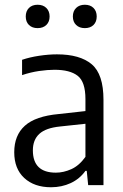

<svg xmlns="http://www.w3.org/2000/svg" viewBox="-20 -780 520 809"><path d="M195 9Q124.5 9 82.2 -30Q40 -69 40 -138.5Q40 -210 84.8 -250.2Q129.5 -290.5 227.5 -299.5L340 -312V-362.5Q340 -435 307.5 -460.5Q275 -486 209.5 -486Q180.5 -486 144.5 -480.8Q108.5 -475.5 73 -463.5V-528Q105 -539 145 -545Q185 -551 220 -551Q317 -551 366.5 -509.2Q416 -467.5 416 -359.5V0H351.5L345.5 -60H340Q315.5 -26 277.8 -8.5Q240 9 195 9ZM118.5 -146.5Q118.5 -52.5 215.5 -52.5Q247.5 -52.5 280.5 -67.2Q313.5 -82 340 -119V-258.5L233 -247Q173 -241 145.8 -216Q118.5 -191 118.5 -146.5ZM337.5 -661.5Q314.5 -661.5 300.8 -674.8Q287 -688 287 -710.5Q287 -733 300.8 -746.5Q314.5 -760 337.5 -760Q360.5 -760 374 -746.5Q387.5 -733 387.5 -710.5Q387.5 -688 374 -674.8Q360.5 -661.5 337.5 -661.5ZM138.5 -661.5Q115.5 -661.5 102 -674.8Q88.5 -688 88.5 -710.5Q88.5 -733 102 -746.5Q115.5 -760 138.5 -760Q161.5 -760 175.2 -746.5Q189 -733 189 -710.5Q189 -688 175.2 -674.8Q161.5 -661.5 138.5 -661.5Z"/></svg>

Font: Encode Sans SemiCondensed SemiCondensed
Style: Regular
Weight: 400
Width: 4
Designer: Multiple Designers
Foundry: Impallari Type
Version: Version 3.000; ttfautohint (v1.8.3) -l 8 -r 50 -G 200 -x 14 